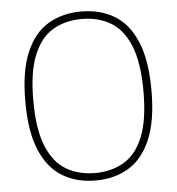

<svg xmlns="http://www.w3.org/2000/svg" viewBox="-53 -799 791 858"><g transform="rotate(-5 342.0 -370.0)"><path d="M342 9Q257.5 9 193.8 -29Q130 -67 94.5 -150.5Q59 -234 59 -370Q59 -506.5 94.8 -590Q130.5 -673.5 194.2 -711.2Q258 -749 342 -749Q427 -749 490.5 -711.2Q554 -673.5 589.5 -590Q625 -506.5 625 -370Q625 -234 589.2 -150.5Q553.5 -67 489.8 -29Q426 9 342 9ZM342 -24.5Q415.5 -24.5 471.2 -57Q527 -89.5 558 -164.8Q589 -240 589 -368Q589 -498 558 -574Q527 -650 471.2 -682.8Q415.5 -715.5 342 -715.5Q268.5 -715.5 213 -683Q157.5 -650.5 126.2 -575.2Q95 -500 95 -372Q95 -242 126.2 -166Q157.5 -90 213 -57.2Q268.5 -24.5 342 -24.5Z"/></g></svg>

Font: Encode Sans Condensed Thin Thin
Style: Regular
Weight: 250
Version: Version 3.002